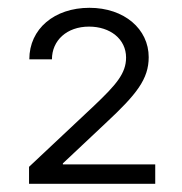

<svg xmlns="http://www.w3.org/2000/svg" viewBox="-20 -825 458 482"><path d="M52.9 -363.6H369.7V-412.3H137.8V-414.8L245.4 -516C322.8 -588.1 353.3 -626.4 353.3 -681.5C353.3 -751.8 292.3 -805.4 204.5 -805.4C116.5 -805.4 53.6 -752.5 53.6 -676.1H110.4C110.4 -723.4 147.7 -758.2 203.5 -758.2C256.7 -758.2 296.5 -726.9 296.5 -680.4C296.5 -640.6 271.3 -611.9 215.9 -559.3L52.9 -406.2Z"/></svg>

Font: Karasuma Gothic
Style: Light
Weight: 300
Designer: Rasmus Andersson / Ryoko Nishizuka
Foundry: rsms
Version: Version 1.00